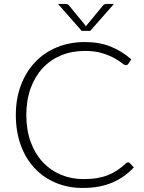

<svg xmlns="http://www.w3.org/2000/svg" viewBox="-20 -924 716 952"><path d="M58.5 0ZM615 -119Q620 -119 623.5 -115.5L643.5 -94Q621.5 -70.5 595.8 -51.8Q570 -33 539.2 -19.8Q508.5 -6.5 471.8 0.8Q435 8 391 8Q317.5 8 256.2 -17.8Q195 -43.5 151 -90.8Q107 -138 82.8 -205Q58.5 -272 58.5 -354Q58.5 -434.5 83.5 -501Q108.5 -567.5 153.5 -615.2Q198.5 -663 261.5 -689.2Q324.5 -715.5 400.5 -715.5Q473 -715.5 529 -693Q585 -670.5 631 -629.5L615.5 -607Q611.5 -601 603 -601Q597 -601 583.5 -612Q570 -623 546 -636.2Q522 -649.5 486.2 -660.5Q450.5 -671.5 400.5 -671.5Q336.5 -671.5 283.2 -649.5Q230 -627.5 191.8 -586.5Q153.5 -545.5 132 -486.5Q110.5 -427.5 110.5 -354Q110.5 -279 132.2 -220Q154 -161 192 -120.2Q230 -79.5 281.8 -57.8Q333.5 -36 393.5 -36Q431.5 -36 461.2 -41Q491 -46 516 -56Q541 -66 562.5 -80.5Q584 -95 605 -114.5Q607.5 -116.5 610 -117.8Q612.5 -119 615 -119ZM267.5 -904.5H303Q307 -904.5 312.5 -903.5Q318 -902.5 322 -897L402.5 -799L406 -793.5Q407 -795 408 -796.2Q409 -797.5 410 -799L491 -897Q495 -902.5 500.2 -903.5Q505.5 -904.5 509.5 -904.5H545L427.5 -771H385Z"/></svg>

Font: Lato Light
Style: Regular
Weight: 300
Designer: Lukasz Dziedzic
Foundry: tyPoland Lukasz Dziedzic
Version: Version 2.007; 2014-02-27